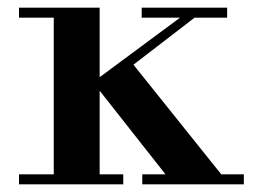

<svg xmlns="http://www.w3.org/2000/svg" viewBox="-20 -480 674 500"><path d="M431.5 0 222 -266 484 -460H520.5L327.5 -311.5L577 0ZM29.5 0V-26H301V0ZM120 0V-434H29.5V-460H239.5V0ZM350.5 0V-26H615V0ZM349 -434V-460H571.5V-434Z"/></svg>

Font: Bodoni Moda SC 9pt SemiBold
Style: Regular
Weight: 600
Designer: Owen Earl
Foundry: indestructible type
Version: Version 2.005